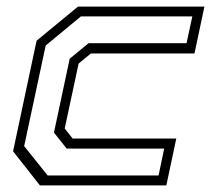

<svg xmlns="http://www.w3.org/2000/svg" viewBox="-20 -560 665 580"><path d="M100.5 0 19.5 -103 90.5 -437 215.5 -540H597.5L567.5 -398.5H254.5L217.5 -368L175.5 -172L199.5 -141.5H512.5L482.5 0ZM124 -30H459L476 -111H181.5L143 -159.5L190.5 -382.5L247.5 -429.5H543.5L561 -510.5H224.5L118 -422.5L53 -118.5Z"/></svg>

Font: Tourney Light
Style: Italic
Weight: 300
Italic angle: -12°
Version: Version 1.015